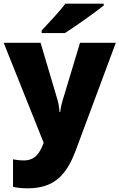

<svg xmlns="http://www.w3.org/2000/svg" viewBox="-21 -879 651 1046"><path d="M544 -849V-859H335C302 -814 240 -750 206 -713V-699H333C387 -733 497 -811 544 -849ZM-1 -646 217 -101 215 -96C196 -48 172 -5 109 -5C86 -5 64 -8 50 -11V139C69 143 93 147 128 147C273 147 340 77 391 -58L610 -646H415L319 -328C315 -315 310 -295 307 -269H303C302 -290 298 -315 294 -329L200 -646Z"/></svg>

Font: Noto Sans Telugu UI Black
Style: Regular
Weight: 900
Designer: Jelle Bosma - Monotype Design Team
Foundry: Monotype Imaging Inc.
Version: Version 2.005